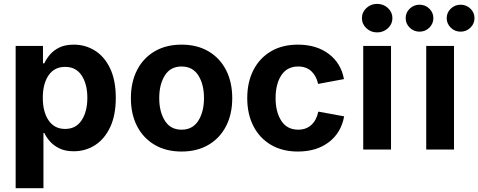

<svg xmlns="http://www.w3.org/2000/svg" viewBox="-20 -788 2521 1012"><path d="M62.5 204.1V-545.9H206.5V-454.1H213.4Q223.1 -475.6 241.9 -498.5Q260.7 -521.5 291.7 -537.1Q322.8 -552.7 369.1 -552.7Q429.7 -552.7 480 -521.5Q530.3 -490.2 560.3 -427.7Q590.3 -365.2 590.3 -272Q590.3 -181.2 561 -118.4Q531.7 -55.7 481.4 -23.2Q431.2 9.3 368.2 9.3Q323.7 9.3 293 -5.9Q262.2 -21 242.9 -43.2Q223.6 -65.4 213.4 -87.4H209V204.1ZM323.2 -108.4Q380.4 -108.4 410.4 -154.3Q440.4 -200.2 440.4 -272.5Q440.4 -344.2 410.6 -389.9Q380.9 -435.5 323.2 -435.5Q266.6 -435.5 236.1 -391.1Q205.6 -346.7 205.6 -272.5Q205.6 -198.2 236.3 -153.3Q267.1 -108.4 323.2 -108.4Z M937 10.7Q855 10.7 794.9 -24.7Q734.9 -60.1 702.4 -123.3Q669.9 -186.5 669.9 -270.5Q669.9 -355 702.4 -418.5Q734.9 -481.9 794.9 -517.3Q855 -552.7 937 -552.7Q1019 -552.7 1079.1 -517.3Q1139.2 -481.9 1171.6 -418.5Q1204.1 -355 1204.1 -270.5Q1204.1 -186.5 1171.6 -123.3Q1139.2 -60.1 1079.1 -24.7Q1019 10.7 937 10.7ZM937 -104.5Q995.6 -104.5 1025.4 -151.9Q1055.2 -199.2 1055.2 -271Q1055.2 -343.3 1025.4 -390.4Q995.6 -437.5 937 -437.5Q878.4 -437.5 848.9 -390.4Q819.3 -343.3 819.3 -271Q819.3 -199.2 848.9 -151.9Q878.4 -104.5 937 -104.5Z M1550.3 10.7Q1467.8 10.7 1408 -24.7Q1348.1 -60.1 1315.7 -123.3Q1283.2 -186.5 1283.2 -270.5Q1283.2 -355 1315.7 -418.5Q1348.1 -481.9 1408 -517.3Q1467.8 -552.7 1550.3 -552.7Q1647.5 -552.7 1712.4 -504.2Q1777.3 -455.6 1793 -371.1L1656.7 -345.7Q1647.5 -388.2 1620.8 -412.8Q1594.2 -437.5 1551.8 -437.5Q1493.2 -437.5 1462.9 -391.4Q1432.6 -345.2 1432.6 -271Q1432.6 -197.8 1462.9 -151.1Q1493.2 -104.5 1551.8 -104.5Q1594.2 -104.5 1621.6 -130.1Q1648.9 -155.8 1657.7 -199.7L1793.9 -174.8Q1778.3 -88.4 1713.4 -38.8Q1648.4 10.7 1550.3 10.7Z M1894.5 0V-545.9H2041V0ZM1967.8 -617.2Q1934.6 -617.2 1911.1 -639.2Q1887.7 -661.1 1887.7 -692.4Q1887.7 -723.6 1911.1 -745.6Q1934.6 -767.6 1967.8 -767.6Q2001 -767.6 2024.7 -745.6Q2048.3 -723.6 2048.3 -692.4Q2048.3 -661.1 2024.7 -639.2Q2001 -617.2 1967.8 -617.2Z M2226.6 0V-545.9H2373V0ZM2191.4 -621.1Q2161.1 -621.1 2139.6 -642.1Q2118.2 -663.1 2118.2 -692.4Q2118.2 -721.7 2139.6 -742.4Q2161.1 -763.2 2191.4 -763.2Q2221.7 -763.2 2242.9 -742.4Q2264.2 -721.7 2264.2 -692.4Q2264.2 -663.1 2242.9 -642.1Q2221.7 -621.1 2191.4 -621.1ZM2407.7 -621.1Q2377.4 -621.1 2356 -642.1Q2334.5 -663.1 2334.5 -692.4Q2334.5 -721.7 2356 -742.4Q2377.4 -763.2 2407.7 -763.2Q2438 -763.2 2459.5 -742.4Q2481 -721.7 2481 -692.4Q2481 -663.1 2459.5 -642.1Q2438 -621.1 2407.7 -621.1Z"/></svg>

Font: Inter
Style: Bold
Weight: 700
Designer: Rasmus Andersson
Foundry: rsms
Version: Version 4.001;git-9221beed3